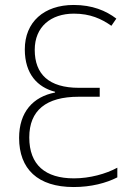

<svg xmlns="http://www.w3.org/2000/svg" viewBox="-20 -744 530 774"><path d="M277 -724C157 -724 80 -655 80 -545C80 -445 132 -392 202 -374V-371C113 -354 57 -292 57 -188C57 -63 132 10 277 10C347 10 408 -6 453 -29V-68C407 -43 342 -25 278 -25C163 -25 98 -79 98 -190C98 -299 166 -354 297 -354H382V-390H298C177 -390 120 -445 120 -543C120 -636 185 -689 278 -689C344 -689 389 -668 429 -640L449 -669C407 -701 352 -724 277 -724Z"/></svg>

Font: Noto Sans SemiCondensed ExtraLight
Style: Regular
Weight: 200
Width: 4
Designer: Monotype Design Team
Foundry: Monotype Imaging Inc.
Version: Version 2.013